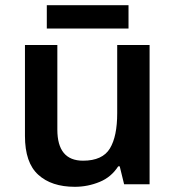

<svg xmlns="http://www.w3.org/2000/svg" viewBox="-20 -717 682 747"><path d="M162.1 -696.8V-606H480V-696.8ZM436 -542V-276.9C436 -216.8 426.8 -171.4 407.7 -139.6C388.7 -107.9 353.5 -91.8 303.2 -91.8C236.3 -91.8 203.1 -132.3 203.1 -212.9V-542H77.1V-188C77.1 -118.7 94.2 -68.4 128.9 -37.1C163.1 -5.9 210.4 9.8 271 9.8C304.7 9.8 336.9 3.4 367.7 -9.3C397.9 -21.5 421.9 -42 439.9 -69.8H445.8L462.9 0H562V-542Z"/></svg>

Font: Noto Reveo Sans
Style: Regular
Weight: 600
Designer: Monotype Design Team
Foundry: Monotype Imaging Inc.
Version: Version 2.007